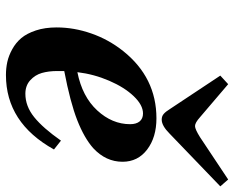

<svg xmlns="http://www.w3.org/2000/svg" viewBox="-92 -696 799 656"><g transform="rotate(90 308.0 -367.5)"><path d="M226.1 -231.9Q309.6 -248.5 356.7 -299.6Q403.8 -350.6 403.8 -412.1Q403.8 -433.1 394.3 -444.6Q384.8 -456.1 367.2 -456.1Q338.4 -456.1 308.1 -424.3Q277.8 -392.6 255.4 -340.6Q232.9 -288.6 226.1 -231.9ZM73.2 -161.1Q73.2 -220.2 93.8 -279.3Q114.3 -338.4 153.8 -388.2Q244.6 -502 383.8 -502Q448.7 -502 490.5 -470.2Q532.2 -438.5 532.2 -386.2Q532.2 -329.1 485.8 -286.1Q451.2 -255.4 390.1 -231.4Q329.1 -207.5 222.2 -187V-163.1Q222.2 -133.8 228.8 -110.6Q235.4 -87.4 253.7 -70.8Q272 -54.2 299.8 -54.2Q342.3 -54.2 379.6 -84.2Q417 -114.3 460 -175.8L490.2 -151.9Q398.9 12.2 235.8 12.2Q212.9 12.2 191.4 7.6Q169.9 2.9 147.7 -9.3Q125.5 -21.5 109.6 -40.3Q93.8 -59.1 83.5 -90.1Q73.2 -121.1 73.2 -161.1ZM237.8 -720.2 267.1 -747.1 379.9 -650.9Q398.9 -633.8 410.2 -633.8Q420.9 -633.8 448.2 -650.9L592.8 -747.1L616.2 -720.2L436 -546.9Q409.2 -520 388.2 -520Q376.5 -520 368.7 -526.9Q360.8 -533.7 352.1 -547.9Z"/></g></svg>

Font: Linguistics Pro
Style: Bold Italic
Weight: 700
Italic angle: -12°
Designer: Stefan Peev, Context Ltd
Foundry: Stefan Peev, Context Ltd
Version: Version 001.000